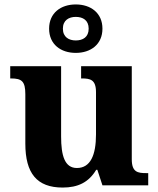

<svg xmlns="http://www.w3.org/2000/svg" viewBox="-20 -834 712 864"><path d="M321 -596C388 -596 441 -634 441 -705C441 -776 388 -814 321 -814C254 -814 201 -776 201 -705C201 -634 254 -596 321 -596ZM321 -652C290 -652 263 -667 263 -705C263 -743 290 -758 321 -758C353 -758 379 -743 379 -705C379 -667 353 -652 321 -652ZM262 10C330 10 379 -13 413 -70H418L441 0H647V-55H638C600 -55 573 -59 573 -117V-536H345V-481H348C386 -481 412 -476 412 -419V-229C412 -136 387 -78 326 -78C271 -78 255 -134 255 -220V-536H26V-481H30C78 -481 94 -468 94 -410V-188C94 -54 146 10 262 10Z"/></svg>

Font: Noto Serif Hentaigana Bold
Style: Regular
Weight: 700
Designer: Kazuhiro Yamada
Foundry: nipponia
Version: Version 1.000